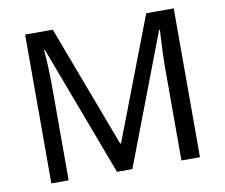

<svg xmlns="http://www.w3.org/2000/svg" viewBox="-78 -810 1064 907"><g transform="rotate(-10 453.5 -357.0)"><path d="M412.1 0 176.8 -626H172.9Q180.2 -547.9 180.2 -433.1V0H97.2V-713.9H230L450.2 -128.9H454.1L678.2 -713.9H810.1V0H721.2V-439Q721.2 -512.2 728 -625H724.1L485.8 0Z"/></g></svg>

Font: Noto Sans Southeast Asian
Style: Regular
Weight: 400
Designer: Monotype Design Team
Foundry: Monotype Imaging Inc.
Version: Version 1.06 uh; ttfautohint (v1.4.1)